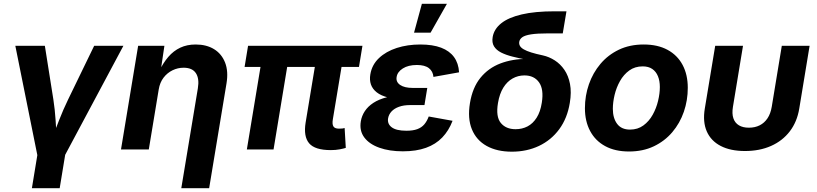

<svg xmlns="http://www.w3.org/2000/svg" viewBox="-20 -787 4300 1011"><path d="M177.4 34 60.7 -545.9H216.2L261.1 -262.5Q269.2 -209.6 272.7 -155.3Q276.1 -101 279.6 -43.1H248.1Q270.6 -101 291.6 -155.2Q312.6 -209.3 338.4 -262.5L475.9 -545.9H629.8L320.1 34ZM147.9 204.1 182.1 -3.9H328.5L294.3 204.1Z M815.8 -316.1 763.5 0H617.1L707.4 -545.9H845.7L825.5 -409.6H816.7Q838.9 -455.6 866.3 -487.5Q893.7 -519.3 929.3 -536Q964.8 -552.7 1010.3 -552.7Q1067.1 -552.7 1107.2 -528.1Q1147.3 -503.4 1165.3 -457.3Q1183.3 -411.3 1172.6 -347.2L1081.3 204.1H934.6L1021.8 -321.7Q1030.4 -373 1011.5 -401.7Q992.5 -430.4 946.9 -430.4Q916.2 -430.4 888.4 -416.9Q860.5 -403.3 841.2 -378Q821.8 -352.6 815.8 -316.1Z M1721.9 3.4Q1638 3.4 1607.7 -32.6Q1577.4 -68.6 1589.3 -141.7L1651 -514.1H1791.6L1732.8 -159.7Q1728.3 -133.6 1735.4 -121.6Q1742.5 -109.6 1764.8 -109.6Q1776.6 -109.6 1783.3 -110.4Q1789.9 -111.2 1794.7 -112.9L1800.8 -8.3Q1789.3 -4.6 1768.6 -0.6Q1747.8 3.4 1721.9 3.4ZM1279.8 0 1364.9 -514.1H1505.3L1420.4 0ZM1267.9 -434.5 1286.2 -545.9H1888.5L1870.2 -434.5Z M2101.3 9.8Q2030.5 9.8 1977.6 -9.1Q1924.7 -27.9 1898.2 -63.3Q1871.7 -98.7 1880 -148.5Q1884.7 -176.8 1901 -201.7Q1917.3 -226.5 1946 -245.3Q1974.6 -264.1 2017 -274.9Q2059.3 -285.8 2116.2 -285.8H2223.5L2215.1 -233.7H2139.1Q2105.5 -233.7 2080.9 -224.7Q2056.2 -215.8 2041.7 -200.2Q2027.2 -184.5 2023.6 -164.3Q2018.6 -134.7 2042.7 -116.7Q2066.8 -98.6 2120 -98.6Q2154.5 -98.6 2177.1 -106.9Q2199.7 -115.2 2214 -131.9Q2228.2 -148.6 2237.5 -173.6L2363 -150.9Q2343.3 -99 2308.8 -63.1Q2274.3 -27.1 2223.1 -8.7Q2171.8 9.8 2101.3 9.8ZM2112.8 -264.4Q2060 -264.4 2022.9 -273.9Q1985.9 -283.3 1963.6 -300.9Q1941.3 -318.5 1933.1 -342.5Q1925 -366.5 1930 -395.4Q1938.5 -446.2 1975.6 -481.2Q2012.6 -516.2 2069.2 -534.5Q2125.8 -552.7 2193.4 -552.7Q2258.5 -552.7 2302.8 -535.9Q2347.1 -519 2370.8 -486.4Q2394.5 -453.8 2397.3 -406.2L2262.4 -382Q2259.9 -411.3 2238.6 -428Q2217.2 -444.8 2175.2 -444.8Q2129.7 -444.8 2101 -426.5Q2072.2 -408.2 2068.4 -381Q2064.3 -355.2 2087.2 -339.6Q2110.2 -324 2154 -324H2229.9L2220.1 -264.4ZM2160.2 -615.1 2201.5 -767.1H2333.4L2247.3 -615.1Z M2675.1 11.7Q2597 11.7 2542.6 -18.5Q2488.3 -48.7 2464.8 -106.1Q2441.3 -163.4 2454.6 -244.2Q2468 -325.8 2509.7 -377.2Q2551.3 -428.5 2614.6 -452.8Q2677.9 -477 2755.8 -477L2754.8 -472.2Q2713.9 -480 2678.8 -488.9Q2643.7 -497.7 2618.5 -510.5Q2593.3 -523.4 2581.2 -543.2Q2569.2 -563 2574.3 -592.5Q2581.6 -634.1 2619.2 -664.3Q2656.7 -694.5 2726.8 -711Q2796.9 -727.5 2901.3 -727.5H2962.8L2943.3 -611.2H2865.7Q2808.6 -611.2 2776.3 -606.1Q2744.1 -600.9 2730.4 -591.1Q2716.6 -581.2 2714.2 -567Q2712.3 -555.2 2717.9 -545.2Q2723.6 -535.3 2738.2 -526.9Q2752.8 -518.5 2777.6 -510.7Q2802.4 -502.9 2838.6 -495.3Q2871.5 -488 2901.2 -469Q2930.8 -450 2951.9 -419.2Q2973 -388.4 2981.4 -345Q2989.8 -301.6 2980.4 -245.3Q2967.2 -164.3 2924.9 -106.8Q2882.5 -49.2 2818.2 -18.7Q2753.9 11.7 2675.1 11.7ZM2694.8 -106.7Q2729.5 -106.7 2757.9 -121.5Q2786.3 -136.4 2805.9 -167.4Q2825.6 -198.4 2833 -246.6Q2844.2 -317.1 2818.3 -353.5Q2792.4 -389.9 2741.5 -389.9Q2707.8 -389.9 2679 -373.7Q2650.3 -357.6 2630.3 -325.5Q2610.3 -293.3 2602.2 -244.8Q2590 -172.6 2617 -139.6Q2644 -106.7 2694.8 -106.7Z M3292.2 10.7Q3218.4 10.7 3166.6 -17.6Q3114.7 -45.8 3087.4 -97.2Q3060 -148.5 3060 -217.2Q3060 -283 3081 -343.2Q3101.9 -403.4 3141.8 -450.7Q3181.7 -498 3239 -525.4Q3296.4 -552.7 3369.5 -552.7Q3443.1 -552.7 3495 -524.6Q3546.9 -496.5 3574.3 -445.1Q3601.6 -393.8 3601.6 -324.6Q3601.6 -258.7 3580.9 -198.5Q3560.1 -138.2 3520.1 -91.1Q3480.1 -43.9 3422.7 -16.6Q3365.4 10.7 3292.2 10.7ZM3297.4 -104.6Q3338.2 -104.6 3367.9 -126.5Q3397.7 -148.3 3416.8 -182.7Q3436 -217.1 3445.2 -256Q3454.5 -294.9 3454.5 -328.7Q3454.5 -361.5 3444.4 -385.9Q3434.4 -410.3 3414.5 -423.9Q3394.6 -437.5 3364.2 -437.5Q3323.3 -437.5 3293.5 -415.9Q3263.8 -394.3 3244.6 -360.1Q3225.4 -325.8 3216.2 -287.1Q3207 -248.3 3207 -214Q3207 -165.1 3229.5 -134.9Q3252.1 -104.6 3297.4 -104.6Z M3902.8 8.2Q3826.3 8.2 3774.9 -18.5Q3723.5 -45.1 3701.6 -95.1Q3679.7 -145 3691.2 -215.2L3746 -545.9H3892.4L3839.4 -224.6Q3833.4 -188.6 3841.7 -164.1Q3850 -139.6 3870.9 -127.1Q3891.9 -114.6 3923.3 -114.6Q3955.3 -114.6 3980.2 -127.1Q4005.1 -139.6 4021.4 -164.1Q4037.7 -188.6 4043.7 -224.6L4096.7 -545.9H4243.1L4188.6 -215.2Q4177.1 -145.5 4138.8 -95.4Q4100.4 -45.3 4040.2 -18.6Q3980 8.2 3902.8 8.2Z"/></svg>

Font: Inter Variable
Style: Italic
Weight: 400
Italic angle: -9.39999°
Designer: Rasmus Andersson
Foundry: rsms
Version: Version 4.001;git-9221beed3